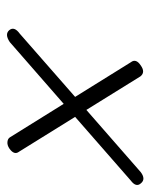

<svg xmlns="http://www.w3.org/2000/svg" viewBox="38 -610 422 538"><g transform="rotate(90 249.0 -341.0)"><path d="M64.5 -156Q53 -170 74.5 -185.5L251.5 -340.5L154.5 -496.5Q143 -511 163.5 -524.5Q182.5 -538 194 -523.5L288 -372L462.5 -524.5Q482 -539 493.5 -525Q506 -511.5 486 -496.5L307.5 -340.5L405 -183.5Q415.5 -170 396.5 -156.5Q387 -150 378 -150.8Q369 -151.5 365 -157.5L271 -308.5L98 -157.5Q76 -142.5 64.5 -156Z"/></g></svg>

Font: Fraunces 72pt
Style: Bold Italic
Weight: 700
Italic angle: -16°
Version: Version 1.000;[b76b70a41]